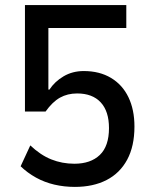

<svg xmlns="http://www.w3.org/2000/svg" viewBox="-20 -725 589 754"><path d="M274 9Q232 9 193.5 0Q155 -9 121.5 -27.5Q88 -46 61 -72L99 -154Q139 -116 181.5 -99Q224 -82 272 -82Q336 -82 372 -116.5Q408 -151 408 -222Q408 -288 375.5 -323Q343 -358 283 -358Q245 -358 215.5 -341.5Q186 -325 159 -287H78V-705H476V-615H170V-373H174Q195 -405 230 -425.5Q265 -446 309 -446Q371 -446 416 -419Q461 -392 484.5 -343Q508 -294 508 -228Q508 -151 479.5 -98Q451 -45 398.5 -18Q346 9 274 9Z"/></svg>

Font: Nunito Sans 7pt SemiCondensed SemiBold
Style: Regular
Weight: 600
Width: 4
Designer: Vernon Adams
Foundry: Vernon Adams
Version: Version 3.101;gftools[0.9.27]